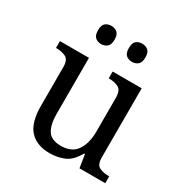

<svg xmlns="http://www.w3.org/2000/svg" viewBox="-173 -880 982 1025"><g transform="rotate(30 317.5 -367.0)"><path d="M273 10Q194 10 151 -36.5Q108 -83 108 -186V-426Q108 -470 83.5 -482Q59 -494 26 -494H23V-536H202V-191Q202 -126 224 -90Q246 -54 307 -54Q373 -54 403 -98.5Q433 -143 433 -216V-422Q433 -469 409 -481.5Q385 -494 351 -494H348V-536H527V-109Q527 -65 551.5 -53.5Q576 -42 609 -42H612V0H453L440 -81H435Q404 -25 363 -7.5Q322 10 273 10ZM411 -632Q389 -632 374.5 -644.5Q360 -657 360 -688Q360 -720 374.5 -732Q389 -744 411 -744Q432 -744 447 -732Q462 -720 462 -688Q462 -657 447 -644.5Q432 -632 411 -632ZM221 -632Q199 -632 184.5 -644.5Q170 -657 170 -688Q170 -720 184.5 -732Q199 -744 221 -744Q242 -744 257 -732Q272 -720 272 -688Q272 -657 257 -644.5Q242 -632 221 -632Z"/></g></svg>

Font: Noto Serif Dogra
Style: Regular
Weight: 400
Designer: Ek Type
Foundry: Ek Type
Version: Version 1.005